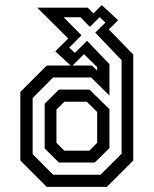

<svg xmlns="http://www.w3.org/2000/svg" viewBox="-20 -730 600 750"><path d="M162.5 0 59.5 -103V-371L162.5 -474H256L196 -529.5L246.5 -579.5L125.5 -700H322.5L345 -677.5L377.5 -710L441.5 -651L405 -615L500.5 -517V-103L397.5 0ZM210 -95 154.5 -150V-325L210 -380H329.5L407.5 -303.5V-151.5L350 -95ZM231 -141.5H329L359.5 -172V-292.5L319 -332.5H231L200.5 -302V-172ZM187.5 -47.5H372.5L455 -129.5V-495L352 -602.5L392 -642L369.5 -663L331 -625L294.5 -662.5H228.5L298.5 -592L250.5 -544L272.5 -523.5L320 -570.5L407.5 -479.5V-357L336 -427.5H187.5L107.5 -347V-128ZM359.5 -454V-468L308 -518.5L263.5 -474H339.5Z"/></svg>

Font: Tourney Thin Medium
Style: Regular
Weight: 500
Version: Version 1.015